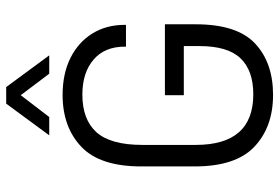

<svg xmlns="http://www.w3.org/2000/svg" viewBox="-166 -764 936 645"><g transform="rotate(-90 302.5 -441.0)"><path d="M131.8 -55.7Q66.4 -118.2 66.4 -255.9V-434.6Q66.4 -573.2 131.8 -635.7Q198.2 -699.2 306.6 -699.2Q377.9 -699.2 430.7 -672.9Q483.4 -646.5 512.7 -599.6Q542 -552.7 542 -490.2V-486.3H468.8V-490.2Q468.8 -557.6 425.8 -594.7Q381.8 -632.8 307.6 -632.8Q224.6 -632.8 181.6 -585.9Q138.7 -538.1 138.7 -431.6V-252Q138.7 -58.6 308.6 -58.6Q388.7 -58.6 429.7 -101.6Q470.7 -144.5 470.7 -239.3V-292H305.7V-355.5H543.9V-252Q543.9 -114.3 480.5 -53.7Q416 7.8 306.6 7.8Q198.2 7.8 131.8 -55.7ZM277.3 -888.7H333L439.5 -744.1H377.9L305.7 -839.8L232.4 -744.1H170.9Z"/></g></svg>

Font: DINish
Style: Regular
Weight: 400
Designer: Bert Driehuis
Foundry: Playbeing
Version: Version 3.008; git-95204e4c-release